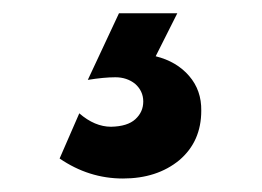

<svg xmlns="http://www.w3.org/2000/svg" viewBox="-20 -34 390 286"><path d="M145.5 154.8Q169.9 154.3 181.6 143.6Q193.4 132.8 193.4 117.2Q193.4 101.6 181.2 90.8Q168.9 81.1 151.9 81.1Q134.8 81.1 110.8 85L157.2 -14.2H244.1L211.9 49.8Q243.2 57.6 261.7 79.1Q280.3 100.6 279.8 130.9Q279.8 176.8 247.1 204.6Q213.9 231.9 163.1 231.9Q112.3 231.9 68.8 202.1L98.1 134.8Q121.1 154.8 145.5 154.8Z"/></svg>

Font: TruenoSBd
Style: Demi
Weight: 600
Designer: Julieta Ulanovsky
Foundry: Julieta Ulanovsky
Version: Version 3.001b